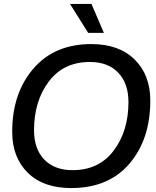

<svg xmlns="http://www.w3.org/2000/svg" viewBox="-20 -946 792 976"><path d="M342 10Q200 10 121 -68Q42 -146 42 -276Q42 -472 149.5 -597Q257 -722 444 -722Q585 -722 664.5 -643.5Q744 -565 744 -435Q744 -238 638 -114Q532 10 342 10ZM349 -81Q483 -81 558 -180.5Q633 -280 633 -427Q633 -522 581 -576.5Q529 -631 437 -631Q303 -631 228 -531.5Q153 -432 153 -284Q153 -189 205 -135Q257 -81 349 -81ZM508 -779H428L336 -926H445Z"/></svg>

Font: Creato Display Medium
Style: Italic
Weight: 500
Italic angle: -10°
Version: Version 1.000